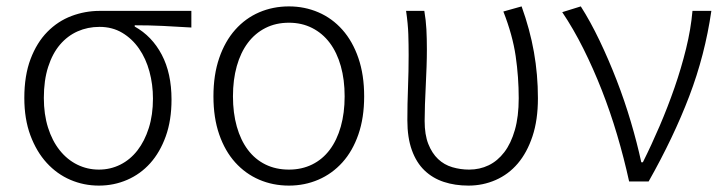

<svg xmlns="http://www.w3.org/2000/svg" viewBox="-20 -567 2266 600"><path d="M289 13Q242 13 200 -5Q158 -23 126 -58Q94 -93 75 -144Q56 -195 56 -261Q56 -331 75.5 -382.5Q95 -434 128 -467.5Q161 -501 203.5 -517Q246 -533 292 -533H578V-481Q531 -484 489 -486Q447 -488 401 -488V-484Q455 -454 485.5 -396Q516 -338 516 -256Q516 -191 498 -141Q480 -91 449.5 -57Q419 -23 377.5 -5Q336 13 289 13ZM289 -37Q325 -37 356 -52.5Q387 -68 409.5 -97Q432 -126 445 -167Q458 -208 458 -259Q458 -303 447 -343.5Q436 -384 414.5 -415Q393 -446 362 -464.5Q331 -483 291 -483Q254 -483 222.5 -469Q191 -455 167.5 -427.5Q144 -400 130.5 -358Q117 -316 117 -261Q117 -210 130 -168.5Q143 -127 166.5 -97.5Q190 -68 221.5 -52.5Q253 -37 289 -37Z M883 13Q833 13 790 -5.5Q747 -24 715 -59.5Q683 -95 665 -147Q647 -199 647 -266Q647 -333 665 -385.5Q683 -438 715 -474Q747 -510 790 -528.5Q833 -547 883 -547Q932 -547 975 -528.5Q1018 -510 1050 -474Q1082 -438 1100 -385.5Q1118 -333 1118 -266Q1118 -199 1100 -147Q1082 -95 1050 -59.5Q1018 -24 975 -5.5Q932 13 883 13ZM883 -37Q923 -37 955.5 -53Q988 -69 1010.5 -99Q1033 -129 1045 -171.5Q1057 -214 1057 -266Q1057 -318 1045 -360.5Q1033 -403 1010.5 -433Q988 -463 955.5 -479.5Q923 -496 883 -496Q842 -496 809.5 -479.5Q777 -463 754.5 -433Q732 -403 720 -360.5Q708 -318 708 -266Q708 -214 720 -171.5Q732 -129 754.5 -99Q777 -69 809.5 -53Q842 -37 883 -37Z M1444 13Q1402 13 1367 1.5Q1332 -10 1306.5 -34.5Q1281 -59 1267 -98Q1253 -137 1253 -191Q1253 -242 1255 -293Q1257 -344 1257 -395Q1257 -427 1256 -459.5Q1255 -492 1249 -533H1306Q1311 -504 1312.5 -475.5Q1314 -447 1314 -412Q1314 -387 1313 -358Q1312 -329 1310.5 -299Q1309 -269 1308 -241Q1307 -213 1307 -189Q1307 -146 1318.5 -117Q1330 -88 1349 -70Q1368 -52 1393.5 -44.5Q1419 -37 1446 -37Q1479 -37 1507 -50.5Q1535 -64 1556 -91.5Q1577 -119 1589 -161Q1601 -203 1601 -260Q1601 -326 1591.5 -391.5Q1582 -457 1553 -531L1610 -547Q1636 -475 1648.5 -404.5Q1661 -334 1661 -260Q1661 -192 1644 -141Q1627 -90 1598 -56Q1569 -22 1529 -4.5Q1489 13 1444 13Z M1946 0Q1930 -73 1908.5 -145.5Q1887 -218 1860.5 -285.5Q1834 -353 1803 -415Q1772 -477 1737 -529L1795 -547Q1825 -500 1853.5 -440.5Q1882 -381 1907 -316.5Q1932 -252 1951.5 -186Q1971 -120 1984 -60H1989Q2016 -114 2041.5 -173.5Q2067 -233 2088 -293.5Q2109 -354 2124 -415Q2139 -476 2144 -533H2203Q2183 -395 2134 -266.5Q2085 -138 2007 0H1946Z"/></svg>

Font: SpoqaHanSansJP-Light
Style: Regular
Weight: 300
Designer: [Source Han Sans]
Ryoko NISHIZUKA  (kana & ideographs); Paul D. Hunt (Latin, Greek & Cyrillic); Wenlong ZHANG  (bopomofo
Foundry: Spoqa (http://bi.spoqa.com)
Version: Version 1.002.20150607